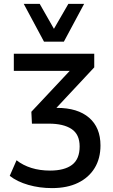

<svg xmlns="http://www.w3.org/2000/svg" viewBox="-20 -774 581 986"><path d="M247 192Q183 192 125.5 175.5Q68 159 30 129L65 49Q98 75 141.5 88.5Q185 102 237 102Q311 102 350 72.5Q389 43 389 -22Q389 -84 347.5 -111.5Q306 -139 231 -139H144L141 -200L369 -443L368 -410H51V-498H464V-428L249 -198L225 -220H272Q379 -220 437.5 -169.5Q496 -119 496 -27Q496 40 466 89Q436 138 380.5 165Q325 192 247 192ZM206 -560 102 -754H184L257 -626L331 -754H412L308 -560Z"/></svg>

Font: Nunito Sans 7pt SemiCondensed SemiBold
Style: Regular
Weight: 600
Width: 4
Designer: Vernon Adams
Foundry: Vernon Adams
Version: Version 3.101;gftools[0.9.27]